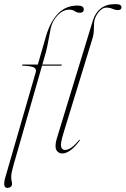

<svg xmlns="http://www.w3.org/2000/svg" viewBox="-39 -739 611 934"><path d="M68 -422.5Q68 -425 72 -425H145L185 -563.5Q205.5 -633.5 243.2 -672.8Q281 -712 338 -712Q368.5 -712 368.5 -693.5Q368.5 -677 350 -677Q335 -677 325 -684.5Q315 -692 297.5 -692Q268 -692 242 -665.2Q216 -638.5 208 -602Q202 -574.5 196.5 -542.2Q191 -510 184 -484.5L167 -425H258.5Q262 -425 262 -423Q262 -419.5 255 -419.5H165.5L26.5 65Q21.5 83.5 18.5 97.2Q15.5 111 15.5 121Q15.5 133 17.5 140.8Q19.5 148.5 19.5 156Q19.5 165 13 170Q6.5 175 -3 175Q-27.5 175 -13.5 125L135 -388Q139 -401 128.8 -409.2Q118.5 -417.5 72.5 -419.5Q68 -419.5 68 -422.5ZM522.5 -719Q539.5 -719 545.8 -714.5Q552 -710 552 -703.5Q552 -690 534.5 -690Q522 -690 508.5 -696Q495 -702 477.5 -702Q464 -702 450.2 -689.8Q436.5 -677.5 427.5 -659.2Q418.5 -641 418.5 -623Q418.5 -603 417.2 -585.8Q416 -568.5 411.5 -554L269.5 -90.5Q254.5 -42 258.2 -25.8Q262 -9.5 277.5 -9.5Q289 -9.5 305 -19Q321 -28.5 344.5 -56.5Q347 -60 349 -58.5Q350.5 -57 348 -54Q324 -22 303 -7.2Q282 7.5 264 7.5Q243.5 7.5 234.8 -10.2Q226 -28 238 -67.5L413 -640Q424.5 -676.5 451 -697.8Q477.5 -719 522.5 -719Z"/></svg>

Font: Fraunces 144pt S000 Thin
Style: Italic
Weight: 100
Italic angle: -16°
Version: Version 1.000; ttfautohint (v1.8.3)